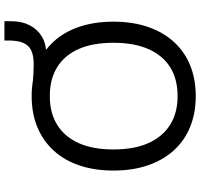

<svg xmlns="http://www.w3.org/2000/svg" viewBox="-38 -836 883 846"><g transform="rotate(-90 403.0 -412.5)"><path d="M403 9Q327 9 266.5 -16Q206 -41 163.5 -88Q121 -135 98 -202Q75 -269 75 -353Q75 -437 97.5 -503.5Q120 -570 163 -617Q206 -664 266.5 -689Q327 -714 403 -714Q479 -714 539.5 -689Q600 -664 643 -617.5Q686 -571 708.5 -504Q731 -437 731 -354Q731 -269 708 -202Q685 -135 642.5 -88Q600 -41 539.5 -16Q479 9 403 9ZM403 -71Q478 -71 530 -103.5Q582 -136 610 -199Q638 -262 638 -353Q638 -445 610.5 -507Q583 -569 530.5 -601.5Q478 -634 403 -634Q329 -634 276.5 -601.5Q224 -569 196 -507Q168 -445 168 -353Q168 -262 196 -199.5Q224 -137 276.5 -104Q329 -71 403 -71ZM511 -650 463 -709Q489 -707 507.5 -706Q526 -705 542 -705Q585 -705 607.5 -717.5Q630 -730 639 -754.5Q648 -779 648 -815V-834H733V-802Q733 -758 715.5 -723.5Q698 -689 666 -669.5Q634 -650 590 -650Z"/></g></svg>

Font: Nunito Sans 8pt
Style: Regular
Weight: 400
Version: Version 3.101;gftools[0.9.27]